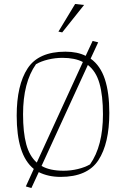

<svg xmlns="http://www.w3.org/2000/svg" viewBox="-20 -880 634 966"><path d="M274 -721 358 -860 403 -855 293 -717ZM110 58 150 -30Q106 -66 85 -133Q64 -200 64 -298Q64 -452 119 -536Q174 -620 309 -620Q369 -620 411 -599L446 -674L474 -667L436 -585Q485 -550 507.5 -482Q530 -414 530 -312Q530 -158 475 -74Q420 10 285 10Q223 10 175 -14L138 66ZM397 -568Q357 -589 294 -589Q258 -589 222.5 -580.5Q187 -572 161 -557Q96 -465 96 -305Q96 -214 112 -154.5Q128 -95 165 -62ZM433 -53Q498 -145 498 -305Q498 -399 480.5 -460.5Q463 -522 422 -553L189 -45Q231 -21 300 -21Q336 -21 371.5 -29.5Q407 -38 433 -53Z"/></svg>

Font: Athiti ExtraLight
Style: Regular
Weight: 275
Designer: CadsonDemak Team
Foundry: CadsonDemak
Version: Version 1.033